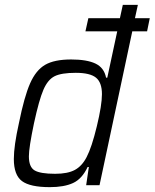

<svg xmlns="http://www.w3.org/2000/svg" viewBox="-20 -763 637 791"><path d="M586 -634H525L390 0H335L346 -75H341Q318 -26 281 -9Q244 8 185 8Q104 8 70.5 -17Q37 -42 37 -108Q37 -162 58 -256Q80 -365 104 -419.5Q128 -474 166 -496Q204 -518 273 -518Q338 -518 373.5 -501Q409 -484 417 -443H422L463 -634H332L344 -688H474L486 -743H548L536 -688H597ZM400 -375Q400 -423 375.5 -443Q351 -463 292 -463Q233 -463 205 -449Q177 -435 159 -393.5Q141 -352 120 -255Q99 -155 99 -119Q99 -75 122.5 -61Q146 -47 207 -47Q259 -47 288.5 -63Q318 -79 337 -116Q358 -156 379 -243Q400 -330 400 -375Z"/></svg>

Font: Saira Semi Condensed Light
Style: Italic
Weight: 300
Width: 4
Italic angle: -12°
Designer: Hector Gatti with collaboration of the Omnibus-Type team
Foundry: Omnibus-Type
Version: Version 1.001; ttfautohint (v1.8)